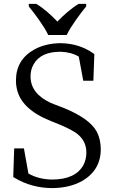

<svg xmlns="http://www.w3.org/2000/svg" viewBox="-20 -951 584 987"><path d="M228 -771H323C344 -816 392 -880 423 -918V-931H384C346 -908 305 -872 275 -840C245 -872 205 -908 167 -931H128V-918C159 -880 207 -816 228 -771ZM303 -398 261 -414 241 -422C172 -454 137 -499 137 -558C137 -581 142 -601 152 -619C176 -663 222 -685 291 -685C326 -684 358 -676 385 -660L408 -536H460L465 -673C414 -710 357 -728 293 -729C242 -729 196 -718 157 -697C94 -662 62 -609 62 -537C62 -523 63 -510 66 -497C80 -426 138 -370 241 -329L281 -313C317 -298 345 -284 366 -271C405 -245 424 -210 424 -167C424 -144 419 -122 409 -103C382 -53 328 -28 246 -28C201 -29 161 -39 126 -59L103 -188H53L48 -41C50 -40 52 -38 55 -37C113 -2 178 16 251 16C310 15 360 3 403 -21C466 -58 498 -112 498 -184C498 -218 491 -248 478 -273C453 -320 395 -361 303 -398Z"/></svg>

Font: Noto Serif Tangut
Style: Regular
Weight: 400
Designer: YANG Xicheng
Foundry: Liu Zhao Studio
Version: Version 2.169